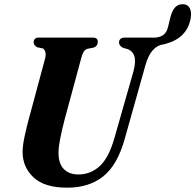

<svg xmlns="http://www.w3.org/2000/svg" viewBox="-20 -878 925 909"><path d="M522 -225.5 611.5 -539Q624.5 -586 615.8 -612.5Q607 -639 579.5 -647L563.5 -651Q543 -661.5 543.5 -677.5Q543.5 -687 550.2 -693.5Q557 -700 570 -700H716.5Q743 -702.5 757.2 -716Q771.5 -729.5 776.5 -754.5L786.5 -795Q794 -826 808.5 -842.5Q823 -859 848 -858Q869.5 -857.5 878.8 -838.5Q888 -819.5 882.5 -790Q865 -696 760.5 -669.5Q759 -669 757 -668.5L752 -667.5Q747.5 -666.5 743.5 -666Q720.5 -660 701 -637.5Q681.5 -615 668 -567.5L570.5 -220.5Q536 -96.5 468.8 -43Q401.5 10.5 298.5 10.5Q189.5 10.5 137.8 -39Q86 -88.5 87 -161.5Q87.5 -191 97 -235Q106.5 -279 116.5 -315L193.5 -601Q198 -618 194.8 -631.5Q191.5 -645 182 -649L155 -654.5Q146.5 -660.5 143 -665.2Q139.5 -670 139.5 -679Q139.5 -687.5 145.2 -693.8Q151 -700 161 -700H420Q443 -700 443 -680Q443 -672 438.8 -664.5Q434.5 -657 423 -652.5L394 -647Q381.5 -642.5 375.2 -631.5Q369 -620.5 363 -597L287 -316Q272 -258.5 264.8 -221Q257.5 -183.5 257 -157Q256.5 -104 281.8 -78Q307 -52 351 -52Q408.5 -52 451.8 -91.2Q495 -130.5 522 -225.5Z"/></svg>

Font: Fraunces 144pt S050
Style: Bold Italic
Weight: 700
Italic angle: -16°
Version: Version 1.000; ttfautohint (v1.8.3)